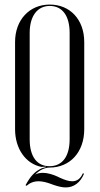

<svg xmlns="http://www.w3.org/2000/svg" viewBox="-20 -726 436 841"><path d="M163 11C132 25 114 45 92 85L96 88C111 75 128 68 149 68C165 68 183 72 207 81L212 83C235 91 253 95 268 95C303 95 332 74 348 35L343 33C333 56 318 68 296 68C282 68 265 63 241 52L233 48C212 38 187 31 168 31C155 31 141 34 134 39C152 19 177 8 197 8C287 8 349 -60 349 -160V-542C349 -639 288 -706 198 -706C109 -706 46 -639 46 -542V-160C46 -75 92 -9 161 5L181 4V6ZM110 -582C110 -656 144 -700 198 -700C253 -700 285 -657 285 -582V-116C285 -41 253 2 197 2C142 2 110 -40 110 -116Z"/></svg>

Font: Moniqa Display
Style: Regular
Weight: 400
Designer: Rajesh Rajput
Foundry: Rajesh Rajput
Version: Version 1.000